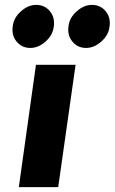

<svg xmlns="http://www.w3.org/2000/svg" viewBox="-20 -765 469 785"><path d="M57 0H218L289 -500H127ZM128 -745Q95 -745 66 -719Q36 -693 32 -657Q27 -620 48 -595Q69 -569 104 -569Q137 -569 166 -595Q196 -621 200 -657Q205 -694 184 -719Q163 -745 128 -745ZM356 -745Q323 -745 294 -719Q264 -693 260 -657Q255 -620 276 -595Q297 -569 332 -569Q365 -569 394 -595Q424 -621 428 -657Q433 -694 412 -719Q391 -745 356 -745Z"/></svg>

Font: Unageo
Style: Black-Italic
Weight: 900
Designer: Richard Sepsi
Foundry: Richard Sepsi
Version: Version 2.000